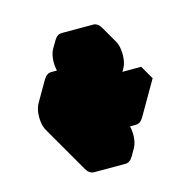

<svg xmlns="http://www.w3.org/2000/svg" viewBox="-269 -973 1187 1187"><g transform="rotate(-45 325.0 -379.5)"><path d="M217 -500 346 -575V-475L217 -400V-60L346 -135V-575Q381 -595 407 -580Q433 -565 433 -525Q433 -552 445 -581.5Q457 -611 477 -636.5Q497 -662 520 -675L563 -700Q597 -720 623.5 -705Q650 -690 650 -650V-530Q650 -504 637.5 -474Q625 -444 605.5 -418.5Q586 -393 563 -380L433 -305V-185L650 -310V-210L433 -85Q399 -65 372.5 -80Q346 -95 346 -135Q346 -109 334 -79Q322 -49 302.5 -23.5Q283 2 260 15L217 40Q182 60 156 45Q130 30 130 -10V-350Q130 -377 142 -406.5Q154 -436 174 -461.5Q194 -487 217 -500ZM563 -600 433 -525V-405L563 -480ZM346 -135Q346 -95 372 -80L199 -180Q173 -195 173 -235ZM650 -310 433 -185 260 -285 476 -410ZM563 -600V-480L390 -580V-700ZM346 -135 217 -60 43 -160 173 -235ZM563 -480 433 -405 260 -505 390 -580ZM623 -705Q597 -720 563 -700L520 -675Q497 -662 477 -636.5Q457 -611 445 -581.5Q433 -552 433 -525L260 -625Q260 -652 272 -681.5Q284 -711 303.5 -736.5Q323 -762 346 -775L390 -800Q424 -820 450 -805ZM346 -575V-135L173 -235V-675ZM346 -575 217 -500Q194 -487 174 -461.5Q154 -436 142 -406.5Q130 -377 130 -350V-10Q130 30 156 45L-17 -55Q-43 -70 -43 -110V-450Q-43 -477 -31 -506.5Q-19 -536 0.7 -561.5Q20.4 -587 43 -600L173 -675ZM407 -580Q381 -595 346 -575L173 -675Q208 -695 234 -680Z"/></g></svg>

Font: Nabla Normal
Style: Regular
Weight: 400
Designer: Arthur Reinders Folmer
Version: Version 1.000